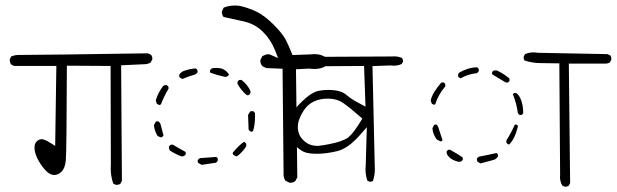

<svg xmlns="http://www.w3.org/2000/svg" viewBox="-20 -749 2287 712"><path d="M69.3 -545.4H51.8Q35.2 -545.4 21.5 -539.6Q16.1 -528.8 16.1 -528.8Q16.1 -518.1 21 -510.3L31.7 -504.4H189L184.6 -208L165 -220.2Q144.5 -232.9 134.3 -232.9Q124.5 -232.9 115.7 -224.1Q107.9 -216.3 107.9 -201.7Q107.9 -183.6 118.7 -161.4Q129.4 -139.2 147.5 -118.7Q164.1 -100.1 181.2 -100.1Q195.8 -100.1 208 -112.3Q221.7 -126 224.1 -154.8Q227.1 -188 228 -505.4L390.1 -504.4L391.1 -139.2Q390.6 -131.8 390.6 -125Q390.6 -94.7 399.9 -68.4L409.7 -63.5Q411.1 -63.5 412.1 -63.5Q420.9 -63.5 426.3 -67.4L432.1 -78.6L429.2 -506.8L522 -511.2Q530.8 -512.7 538.6 -517.1L544.9 -528.8Q544.9 -530.3 544.9 -531.2Q544.9 -539.6 540.5 -545.4L528.8 -551.3Q138.7 -545.4 69.3 -545.4Z M783.2 -497.1Q775.9 -497.1 767.1 -496.1Q761.7 -493.7 758.8 -487.8Q758.8 -486.3 758.8 -485.1Q758.8 -483.9 758.8 -482.9Q759.3 -481 759.8 -479.5Q786.6 -469.7 814.5 -463.9L821.3 -464.8Q826.2 -467.3 829.1 -471.7Q827.1 -478.5 815.4 -487.8Q803.7 -497.1 783.2 -497.1ZM712.4 -488.3Q710 -493.2 705.1 -495.6Q683.1 -493.2 665.5 -487.3Q650.9 -482.9 644.5 -471.7Q644.5 -470.7 644.5 -470.2Q644.5 -465.3 646 -461.9L656.2 -456.1Q677.7 -465.3 696.8 -470.7Q709 -474.1 712.4 -480.5ZM867.2 -452.6Q863.3 -450.2 860.8 -445.3V-438Q874.5 -413.1 895.5 -396H901.4L905.3 -398.9Q907.2 -400.9 908.7 -403.8V-411.6Q897.9 -435.5 875.5 -452.6ZM597.2 -433.6Q595.7 -433.6 594.5 -433.6Q593.3 -433.6 591.3 -433.1Q587.9 -432.6 585 -430.2Q565.9 -405.3 557.6 -376.5L561.5 -364.3L570.3 -359.4L576.7 -361.8Q587.9 -391.6 605 -419.9V-426.3Q602.1 -431.2 597.2 -433.6ZM910.2 -260.7Q911.1 -260.7 911.9 -260.7Q912.6 -260.7 913.6 -260.7Q916 -261.2 918 -262.2Q925.8 -284.2 925.8 -319.3Q925.8 -324.2 925.3 -330.1Q922.9 -334.5 918.5 -336.9Q917 -336.9 915 -336.9Q910.6 -336.9 907.2 -335L899.9 -322.8L901.9 -268.6Q904.3 -264.2 910.2 -260.7ZM558.1 -297.9 550.8 -285.2Q552.7 -263.2 564.5 -244.6L576.7 -239.3L579.1 -240.2Q584 -242.2 586.4 -246.6Q580.6 -269 574.7 -290.5L570.8 -295.9Q567.4 -299.3 564.2 -299.3Q561 -299.3 558.1 -297.9ZM842.8 -182.1Q842.8 -178.2 844.7 -175.3L856.4 -168.9L858.9 -169.4Q879.9 -185.1 893.1 -206.5V-215.3Q891.6 -218.3 889.6 -220.2L886.2 -223.1Q878.4 -220.2 864.3 -206.1Q854.5 -196.8 842.8 -182.1Q842.8 -182.1 842.8 -182.1ZM668.9 -177.2Q668.9 -178.7 668.9 -181.2Q668.9 -183.6 667.5 -186Q644 -198.7 621.1 -212.4H614.3Q608.9 -210 606.4 -205.6Q606.4 -204.6 606.4 -203.6Q606.4 -195.3 611.3 -189.9Q631.8 -176.8 653.3 -168.9L660.6 -169.9Q666 -172.4 668.9 -177.2ZM787.6 -161.1Q785.6 -165 781.7 -167Q751.5 -164.6 721.7 -162.6Q716.3 -160.2 712.9 -154.3Q712.9 -153.3 712.9 -152.8Q712.9 -148.4 714.8 -145L728 -137.7L780.3 -145.5Q785.2 -147.9 787.6 -153.3ZM1055.7 -71.3Q1067.4 -71.3 1074.7 -77.1L1082.5 -91.3L1077.6 -492.2L1127.4 -494.6Q1137.7 -493.2 1145.5 -493.2Q1168 -493.2 1185.5 -502.4L1191.9 -516.1Q1192.4 -517.6 1192.4 -521Q1192.4 -524.4 1190.9 -529.1Q1189.5 -533.7 1186.5 -537.6Q1168.5 -548.3 1146 -548.3Q1140.1 -548.3 1133.8 -547.4L1064.5 -544.9L1061 -553.7Q1051.3 -578.6 1039.1 -602.5Q1027.3 -625 994.6 -657.7Q961.9 -690.4 932.4 -705.1Q902.8 -719.7 869.6 -727.1Q859.4 -728.5 851.6 -728.5Q828.1 -728.5 809.6 -720.7L803.2 -707.5Q802.7 -706.5 802.7 -705.6Q802.7 -694.3 809.1 -686Q845.7 -678.2 882.8 -669.9Q925.8 -660.6 955.6 -630.4Q984.9 -601.1 999.5 -563.5L1011.2 -533.7L981.9 -546.4Q979 -547.9 975.1 -547.9Q965.8 -547.9 952.6 -540.5L945.8 -526.9Q945.3 -525.9 945.3 -524.9Q945.3 -512.7 952.6 -503.9L967.3 -496.6L1027.8 -494.1L1031.7 -96.7Q1033.2 -86.4 1038.6 -78.6L1053.2 -71.8Q1054.7 -71.3 1055.7 -71.3Z M1266.6 -235.8Q1244.6 -224.6 1221.9 -219.2Q1199.2 -213.9 1181.2 -210.9Q1163.1 -208 1159.2 -208Q1155.3 -208 1150.6 -208.3Q1146 -208.5 1138.7 -210Q1119.1 -214.4 1104.5 -229.5Q1086.4 -247.1 1084.5 -272.9Q1084.5 -275.4 1084.5 -278.3Q1084.5 -305.7 1106 -338.9Q1135.3 -383.3 1195.8 -383.3Q1229.5 -383.3 1252.9 -366.7Q1279.8 -348.1 1315.4 -316.4L1323.7 -309.1Q1306.6 -281.2 1296.9 -268.1Q1280.8 -245.6 1266.6 -235.8ZM1352.5 -75.2Q1358.9 -75.2 1362.8 -77.6Q1370.1 -98.6 1370.1 -123Q1370.1 -129.9 1369.6 -137.2L1361.3 -503.9L1427.2 -506.3Q1434.6 -505.4 1439.9 -505.4Q1456.1 -505.4 1469.7 -511.7L1474.6 -520.5Q1474.6 -521.5 1474.6 -522.5Q1474.6 -523.4 1474.4 -524.9Q1474.1 -526.4 1473.6 -527.8Q1473.1 -530.8 1471.2 -533.7Q1457.5 -540 1441.9 -540Q1437.5 -540 1432.6 -539.6L1050.8 -537.6H1050.3Q1048.3 -537.6 1046.4 -537.6Q1027.3 -537.6 1012.7 -530.3L1008.3 -522Q1008.3 -513.2 1012.2 -507.3L1021 -502.4L1330.1 -504.4L1335.4 -353.5Q1305.7 -369.1 1299.6 -372.8Q1293.5 -376.5 1289.6 -378.9Q1285.6 -381.3 1282 -383.8Q1278.3 -386.2 1275.4 -388.7Q1268.6 -393.6 1262.7 -398.4Q1242.7 -415.5 1197.3 -415.5Q1175.8 -415.5 1157.7 -411.1Q1133.3 -404.8 1103 -375.5Q1071.8 -346.2 1063.7 -329.1Q1055.7 -312 1053.2 -289.6Q1052.2 -282.2 1052.2 -274.9Q1052.2 -260.3 1055.7 -245.1Q1061 -223.6 1075.9 -208.7Q1090.8 -193.8 1105.5 -186.5Q1121.1 -178.7 1155.8 -178.7Q1189 -178.7 1230.5 -188.5Q1271 -198.2 1316.4 -250L1340.3 -277.3L1336.4 -140.1Q1335.4 -131.3 1335.4 -123Q1335.4 -99.1 1342.3 -79.1L1350.1 -75.2Q1351.6 -75.2 1352.5 -75.2Z M1755.4 -493.2Q1752.9 -497.1 1749 -499.5Q1730.5 -499 1713.4 -493.4Q1696.3 -487.8 1682.1 -479L1678.7 -472.7Q1678.7 -471.7 1678.7 -469Q1678.7 -466.3 1680.2 -462.9L1688 -458.5Q1716.3 -474.6 1747.6 -477.5L1752.4 -481Q1754.4 -482.9 1755.4 -485.4ZM1869.6 -450.2Q1869.6 -455.6 1868.2 -459Q1845.7 -477.1 1822.3 -487.8H1811.5Q1807.1 -485.4 1804.7 -481Q1804.7 -479.5 1804.7 -477.3Q1804.7 -475.1 1806.2 -472.7L1856 -442.9H1863.3Q1866.2 -444.8 1867.7 -446.5Q1869.1 -448.2 1869.6 -449.7Q1869.6 -449.7 1869.6 -450.2ZM1622.1 -443.4Q1617.7 -443.4 1615.7 -441.9Q1602.1 -426.3 1591.3 -409.2Q1581.5 -394 1577.1 -376.5L1581.1 -364.7L1588.9 -360.4L1593.8 -362.3Q1606 -399.4 1631.3 -428.7V-437Q1630.4 -438.5 1629.4 -439.9L1624.5 -443.4Q1623 -443.4 1622.1 -443.4ZM1886.7 -403.8Q1883.8 -402.3 1881.8 -399.9Q1895.5 -366.2 1900.4 -329.6Q1902.8 -325.2 1907.2 -322.8H1914.1Q1918 -325.2 1920.4 -329.1Q1919.9 -360.4 1911.6 -379.9Q1904.8 -397 1894.5 -403.8ZM1598.6 -287.1Q1597.7 -287.1 1595.5 -287.1Q1593.3 -287.1 1589.8 -285.6L1583.5 -273.4Q1585.4 -250 1600.1 -231.4L1613.8 -224.6H1615.7Q1619.1 -226.6 1621.1 -229.5Q1612.8 -252.9 1609.9 -262.9Q1606.9 -272.9 1606.2 -274.7Q1605.5 -276.4 1605 -277.8Q1604.5 -279.3 1603.8 -280.5Q1603 -281.7 1602.5 -282.7Q1600.6 -285.6 1598.6 -287.1ZM1857.9 -220.2Q1860.4 -216.3 1864.7 -213.4H1868.7Q1890.1 -235.4 1900.9 -281.2Q1898.9 -285.2 1895 -287.1Q1893.6 -287.1 1891.8 -287.1Q1890.1 -287.1 1888.7 -286.1Q1875.5 -255.9 1857.9 -228.5ZM1636.2 -187Q1636.2 -186.5 1636.2 -184.8Q1636.2 -183.1 1636.7 -180.2Q1638.7 -172.9 1646.5 -165.5Q1659.7 -153.3 1681.2 -148.9L1689 -149.9Q1693.8 -152.3 1696.3 -156.7Q1696.3 -158.2 1696.3 -159.4Q1696.3 -160.6 1696.3 -161.6Q1695.8 -164.6 1694.8 -166Q1681.6 -175.3 1648.9 -193.8H1642.6L1639.2 -190.9Q1637.2 -189.5 1636.2 -187ZM1826.7 -175.8Q1824.7 -179.2 1821.3 -181.6Q1789.1 -174.3 1755.9 -168Q1751 -165.5 1748.5 -160.6Q1748.5 -160.6 1748.5 -158.7Q1748.5 -153.3 1751 -148.9L1762.2 -143.1L1811 -156.2Q1820.8 -159.2 1826.7 -169.4ZM2076.2 -56.6Q2084 -56.6 2089.4 -60.5L2094.2 -70.3L2089.4 -513.2H2228Q2235.4 -513.7 2241.7 -517.6L2247.1 -528.3Q2247.1 -529.3 2247.1 -530.3Q2247.1 -538.1 2243.2 -543.5L2232.9 -548.3L1974.6 -553.2Q1966.3 -554.7 1958.5 -554.7Q1941.4 -554.7 1926.8 -548.3L1921.9 -538.6Q1921.9 -537.1 1921.9 -535.2Q1921.9 -529.3 1924.8 -524.9Q1949.7 -516.1 1979.7 -515.1Q2009.8 -514.2 2041 -514.2H2054.2L2057.1 -100.1Q2056.6 -96.2 2056.6 -91.1Q2056.6 -85.9 2058.3 -78.1Q2060.1 -70.3 2064.5 -61.5L2074.2 -56.6Q2075.2 -56.6 2076.2 -56.6Z"/></svg>

Font: NaikaiFont
Style: ExtraLight
Weight: 200
Version: Version 1.89